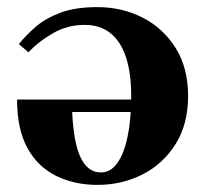

<svg xmlns="http://www.w3.org/2000/svg" viewBox="-20 -510 584 540"><path d="M218 -440Q169 -440 128 -416Q87 -392 60 -363L33 -386Q54 -412 81.5 -435.5Q109 -459 150.5 -474.5Q192 -490 254 -490Q323 -490 381 -460.5Q439 -431 474 -375Q509 -319 509 -240Q509 -161 474 -105Q439 -49 381 -19.5Q323 10 254 10Q190 10 138.5 -15Q87 -40 57.5 -93Q28 -146 28 -230H384V-195H183Q187 -108 207 -66.5Q227 -25 264 -25Q291 -25 310 -51.5Q329 -78 339 -126.5Q349 -175 349 -240Q349 -304 334.5 -348.5Q320 -393 291 -416.5Q262 -440 218 -440Z"/></svg>

Font: Brygada 1918
Style: Bold
Weight: 700
Designer: Mateusz Machalski | Borys Kosmynka | Przemek Hoffer
Foundry: NIEPODLEGLA 2018
Version: Version 3.006